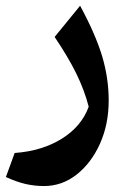

<svg xmlns="http://www.w3.org/2000/svg" viewBox="-20 -354 443 652"><path d="M349.1 -12.7Q349.1 67.9 319.6 133.8Q290 199.7 240.2 238.8Q190.4 277.8 129.4 277.8Q97.7 277.8 66.9 270.8Q36.1 263.7 0 247.1L29.8 165.5Q123.5 158.7 190.4 116.7Q257.3 74.7 281.2 8.3Q266.6 -47.9 239.3 -103.8Q211.9 -159.7 165.5 -228.5L252 -334.5Q304.2 -238.3 326.7 -163.6Q349.1 -88.9 349.1 -12.7Z"/></svg>

Font: Pinar DS1 SemiBold
Style: Regular
Weight: 600
Designer: Amin Abedi
Version: Version 3.000